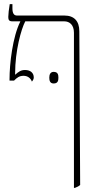

<svg xmlns="http://www.w3.org/2000/svg" viewBox="-20 -667 457 927"><path d="M134 -273C140 -280 143 -286 143 -293C143 -315 127 -329 101 -329C81 -329 70 -321 53 -306V-313C53 -421 82 -526 102 -564H290C316 -564 337 -547 337 -509V240H342C352 236 361 232 367 226L363 -516C363 -565 338 -592 291 -592H62C47 -592 40 -603 40 -627V-647H27C23 -625 20 -597 20 -585C20 -571 24 -564 39 -564H78V-563C41 -489 26 -360 26 -284V-278H48C62 -292 73 -301 94 -301C113 -301 128 -290 134 -273ZM218 -292C218 -277 222 -264 239 -264C259 -264 262 -277 262 -292C262 -307 259 -320 239 -320C223 -320 218 -307 218 -292Z"/></svg>

Font: Noto Serif Hebrew Condensed Thin
Style: Regular
Weight: 100
Width: 3
Designer: Monotype Design Team
Foundry: Monotype Imaging Inc.
Version: Version 2.004